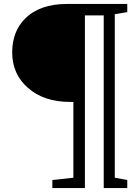

<svg xmlns="http://www.w3.org/2000/svg" viewBox="-20 -753 709 976"><path d="M627 -732.9V-691.4L563.5 -680.7V150.4L627 162.1V203.1H507.3V-674.8H411.6V203.1H246.1V162.1L353 150.4V-234.9H335.9Q203.1 -234.9 122.1 -306.2Q42 -376.5 42 -486.3Q42 -592.8 107.4 -658.2Q182.1 -732.9 319.8 -732.9Z"/></svg>

Font: Habibi
Style: Regular
Weight: 400
Designer: Magnus Gaarde
Foundry: Magnus Gaarde
Version: Version 1.001